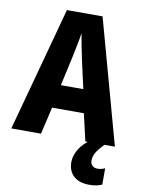

<svg xmlns="http://www.w3.org/2000/svg" viewBox="-101 -783 799 1088"><g transform="rotate(10 298.0 -238.5)"><path d="M426 0 390 -156H207L171 0H0L194 -715H399L596 0ZM326 -456Q319 -490 311 -530Q303 -570 298 -600Q294 -571 286 -531Q278 -491 271 -458L234 -290H363ZM479 100Q479 118 490 129Q501 140 520 140Q533 140 544 137Q555 134 563 130V224Q551 230 532.5 234Q514 238 491 238Q431 238 399.5 208.5Q368 179 368 129Q368 93 390 55Q412 17 463 -17L536 0Q504 33 491.5 55Q479 77 479 100Z"/></g></svg>

Font: Noto Sans Ethiopic Condensed ExtraBold
Style: Regular
Weight: 800
Width: 3
Designer: Monotype Design Team
Foundry: Monotype Imaging Inc.
Version: Version 2.102; ttfautohint (v1.8.4.7-5d5b)